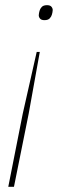

<svg xmlns="http://www.w3.org/2000/svg" viewBox="-20 -531 264 743"><path d="M12 192 68 -91 122 -330H134L91 -91L34 192ZM152 -453Q140 -453 135 -459Q130 -465 130 -472Q130 -475 131 -480.5Q132 -486 133 -489Q135 -497 141.5 -504Q148 -511 162 -511Q174 -511 179 -505Q184 -499 184 -492Q184 -489 183 -483.5Q182 -478 181 -475Q179 -467 172.5 -460Q166 -453 152 -453Z"/></svg>

Font: IBM Plex Sans Condensed Thin
Style: Italic
Weight: 100
Width: 3
Italic angle: -11°
Designer: Mike Abbink, Paul van der Laan, Pieter van Rosmalen
Foundry: Bold Monday
Version: Version 1.3